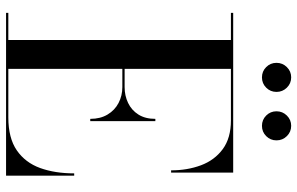

<svg xmlns="http://www.w3.org/2000/svg" viewBox="-194 -788 982 634"><g transform="rotate(90 297.0 -471.0)"><path d="M22.5 0V-7.5H112V-742.5H22.5V-750H550V-545H542.5Q542.5 -598.5 525.8 -643.5Q509 -688.5 472.5 -715.5Q436 -742.5 377.5 -742.5H207.5V-7.5H367.5Q436 -7.5 476.5 -35.5Q517 -63.5 534.8 -112.5Q552.5 -161.5 552.5 -225H560V0ZM372.5 -278Q372.5 -311.5 358.2 -335.2Q344 -359 320 -371.5Q296 -384 267.5 -384H172.5V-391.5H267.5Q296 -391.5 320 -403Q344 -414.5 358.2 -437Q372.5 -459.5 372.5 -493H380V-278ZM395.5 -845Q375.5 -845 361.5 -859Q347.5 -873 347.5 -893Q347.5 -913 361.5 -927.2Q375.5 -941.5 395.5 -941.5Q415.5 -941.5 429.5 -927.2Q443.5 -913 443.5 -893Q443.5 -873 429.5 -859Q415.5 -845 395.5 -845ZM235.5 -845Q215.5 -845 201.5 -859Q187.5 -873 187.5 -893Q187.5 -913 201.5 -927.2Q215.5 -941.5 235.5 -941.5Q255.5 -941.5 269.5 -927.2Q283.5 -913 283.5 -893Q283.5 -873 269.5 -859Q255.5 -845 235.5 -845Z"/></g></svg>

Font: Bodoni Moda 28pt
Style: Regular
Weight: 400
Designer: Owen Earl
Foundry: indestructible type
Version: Version 2.005